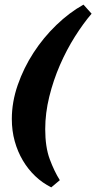

<svg xmlns="http://www.w3.org/2000/svg" viewBox="-20 -738 415 828"><path d="M375 -679Q339 -637 303 -580Q267 -523 238.5 -457.5Q210 -392 192.5 -321Q175 -250 175 -181Q175 -104 194.5 -51.5Q214 1 238 39L201 70Q163 51 132 21.5Q101 -8 78.5 -46Q56 -84 43.5 -129Q31 -174 31 -225Q31 -298 56.5 -371.5Q82 -445 124.5 -510.5Q167 -576 223 -630Q279 -684 340 -718Z"/></svg>

Font: Racing Sans One
Style: Regular
Weight: 400
Designer: Pablo Impallari, Rodrigo Fuenzalida
Foundry: Pablo Impallari, Rodrigo Fuenzalida
Version: Version 1.001; ttfautohint (v0.8) -G 200 -r 50